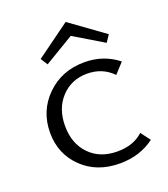

<svg xmlns="http://www.w3.org/2000/svg" viewBox="-126 -759 746 855"><g transform="rotate(-20 247.0 -331.5)"><path d="M284 -603 144 -519 123 -552 284 -669 446 -552 424 -519ZM427 -91 461 -46Q392 6 297 6Q188 6 119 -61Q50 -128 50 -228Q50 -332 121.5 -402Q193 -472 300 -472Q391 -472 459 -418L415 -370Q367 -420 294 -420Q220 -420 171.5 -368.5Q123 -317 123 -234Q123 -151 172.5 -99.5Q222 -48 305 -48Q381 -48 427 -91Z"/></g></svg>

Font: EauTestSC
Style: Regular
Weight: 400
Designer: Christian Thalmann (Catharsis Fonts)
Version: Version 0.001;PS 000.001;hotconv 1.0.88;makeotf.lib2.5.64775